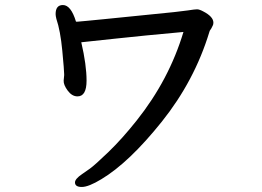

<svg xmlns="http://www.w3.org/2000/svg" viewBox="-20 -710 1040 763"><path d="M383 2Q332 33 305 33Q278 33 278 15Q278 1 306 -18Q318 -26 337.5 -40Q357 -54 411 -106Q465 -158 523 -231Q652 -393 709 -583Q544 -568 443.5 -557Q343 -546 303 -542Q324 -452 324 -389.5Q324 -327 288 -327Q266 -327 249 -350Q232 -373 233 -390L235 -411V-415Q235 -430 227.5 -509Q220 -588 204 -635Q201 -647 201 -654Q201 -690 230 -690Q262 -690 282 -624H290Q294 -624 323 -627L395 -634Q439 -639 568.5 -651.5Q698 -664 726 -668.5Q754 -673 763 -673Q772 -673 787 -665Q828 -644 828 -620Q828 -613 825.5 -608.5Q823 -604 821 -599.5Q819 -595 816 -591.5Q813 -588 812 -583Q753 -389 623 -226.5Q493 -64 383 2Z"/></svg>

Font: LXGW ZhenKai
Style: Regular
Weight: 400
Designer: LXGW / Fontworks Inc.
Foundry: LXGW / Fontworks Inc.
Version: Version 0.800;June 8, 2025